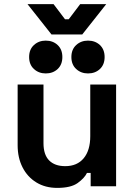

<svg xmlns="http://www.w3.org/2000/svg" viewBox="-20 -908 656 936"><path d="M259 8Q201 8 157.5 -18.5Q114 -45 90 -92Q66 -139 66 -200V-496H192V-210Q192 -154 219.5 -126Q247 -98 298 -98Q356 -98 388 -136.5Q420 -175 420 -244V-496H546V0H422V-65H404Q392 -40 359 -16Q326 8 259 8ZM409 -550Q375 -550 351.5 -571.5Q328 -593 328 -630Q328 -667 351.5 -688.5Q375 -710 409 -710Q444 -710 467 -688.5Q490 -667 490 -630Q490 -593 467 -571.5Q444 -550 409 -550ZM203 -550Q169 -550 145.5 -571.5Q122 -593 122 -630Q122 -667 145.5 -688.5Q169 -710 203 -710Q238 -710 261 -688.5Q284 -667 284 -630Q284 -593 261 -571.5Q238 -550 203 -550ZM231 -740 114 -888H241L297 -814H315L371 -888H498L381 -740Z"/></svg>

Font: Space Grotesk
Style: Bold
Weight: 700
Designer: Florian Karsten
Foundry: Florian Karsten
Version: Version 2.000